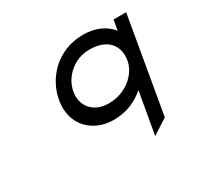

<svg xmlns="http://www.w3.org/2000/svg" viewBox="-139 -643 1066 1018"><g transform="rotate(-30 394.5 -133.5)"><path d="M193 -225C168 -83 265 11 394 11C477 11 538 -21 584 -61L539 195L633 134L734 -451H657L646 -388C615 -428 560 -462 476 -462C314 -462 213 -343 193 -225ZM281 -225C295 -306 369 -377 466 -377C575 -377 627 -313 612 -225C599 -152 522 -78 414 -78C313 -78 268 -151 281 -225Z"/></g></svg>

Font: Charger Monospace
Style: Regular
Weight: 400
Designer: Jasper
Foundry: Cannot Into Space Fonts
Version: Version 0.980